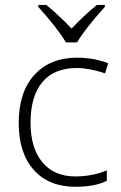

<svg xmlns="http://www.w3.org/2000/svg" viewBox="-20 -731 481 761"><path d="M279.3 9.3Q173.8 9.3 114 -57.4Q54.2 -124 54.2 -243.7Q54.2 -365.7 116.2 -434.1Q178.2 -502.4 286.1 -502.4Q350.1 -502.4 408.7 -480.5L396.5 -440.4Q332.5 -461.4 285.2 -461.4Q194.3 -461.4 147.7 -405.5Q101.1 -349.6 101.1 -244.6Q101.1 -144.5 147.7 -88.1Q194.3 -31.7 278.3 -31.7Q345.7 -31.7 403.3 -55.7V-14.2Q356 9.3 279.3 9.3ZM395.5 -703.6Q318.4 -618.7 285.6 -563H241.2Q207 -620.6 131.8 -703.6V-711.4H163.6Q215.3 -668.9 263.7 -617.7Q312.5 -669.4 363.8 -711.4H395.5Z"/></svg>

Font: Bpm'online Open Sans Light
Style: Regular
Weight: 300
Foundry: Ascender Corporation
Version: Version 1.10